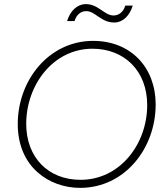

<svg xmlns="http://www.w3.org/2000/svg" viewBox="-20 -904 808 930"><path d="M368 6C584 6 734 -185 734 -398C734 -578 613 -706 431 -706C219 -706 66 -518 66 -303C66 -95 218 6 368 6ZM370 -33C213 -33 107 -142 107 -304C107 -493 238 -668 428 -668C581 -668 693 -562 693 -395C693 -207 562 -33 370 -33ZM305 -802H341C351 -834 372 -850 398 -850C420 -850 438 -836 457 -823C486 -803 507 -795 534 -795C574 -795 608 -827 623 -877H587C577 -845 555 -829 530 -829C508 -829 489 -843 470 -856C441 -876 421 -884 395 -884C355 -884 320 -852 305 -802Z"/></svg>

Font: Fixel Display 20240404 ExLight
Style: Italic
Weight: 200
Italic angle: -10°
Designer: AlfaBravo + MacPaw
Foundry: Kyrylo Tkachov, Marchela Mozhyna, Serhii Makarenko, Maria Weinstein, Zakhar Kryvoshyya
Version: Version 1.211;Glyphs 3.2 (3225)